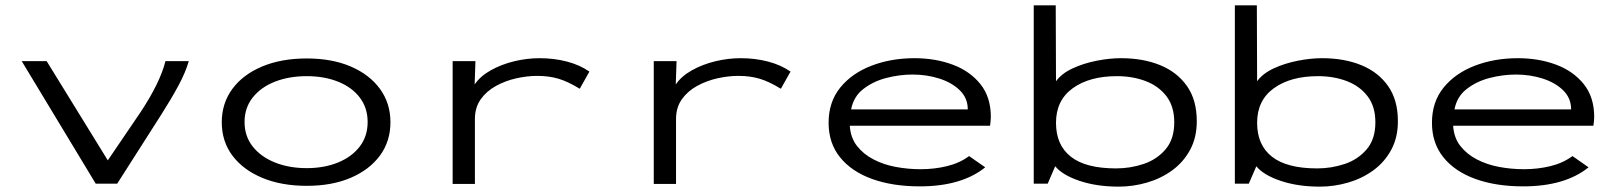

<svg xmlns="http://www.w3.org/2000/svg" viewBox="-20 -685 6040 716"><path d="M337 0 61 -457H154L382 -87L505 -268Q577 -377 597 -457H684Q672 -415 645 -365Q618 -315 581 -257L417 0Z M1124 8Q1029 8 957.5 -22Q886 -52 846.5 -105Q807 -158 807 -229Q807 -300 846.5 -353.5Q886 -407 957.5 -437Q1029 -467 1124 -467Q1218 -467 1288 -437Q1358 -407 1397 -353.5Q1436 -300 1436 -229Q1436 -158 1397 -105Q1358 -52 1288 -22Q1218 8 1124 8ZM1124 -58Q1189 -58 1240.5 -79Q1292 -100 1321.5 -138.5Q1351 -177 1351 -230Q1351 -283 1321.5 -321.5Q1292 -360 1240.5 -380.5Q1189 -401 1124 -401Q1058 -401 1005.5 -380.5Q953 -360 922.5 -321.5Q892 -283 892 -230Q892 -177 922.5 -138.5Q953 -100 1005.5 -79Q1058 -58 1124 -58Z M1668 1V-457H1753L1750 -370Q1771 -401 1810.5 -423Q1850 -445 1897.5 -456.5Q1945 -468 1992 -468Q2046 -468 2094 -455.5Q2142 -443 2178 -418L2142 -354Q2098 -381 2062.5 -391.5Q2027 -402 1984 -402Q1946 -402 1905.5 -393Q1865 -384 1829.5 -364.5Q1794 -345 1772.5 -314.5Q1751 -284 1751 -241V1Z M2418 1V-457H2503L2500 -370Q2521 -401 2560.5 -423Q2600 -445 2647.5 -456.5Q2695 -468 2742 -468Q2796 -468 2844 -455.5Q2892 -443 2928 -418L2892 -354Q2848 -381 2812.5 -391.5Q2777 -402 2734 -402Q2696 -402 2655.5 -393Q2615 -384 2579.5 -364.5Q2544 -345 2522.5 -314.5Q2501 -284 2501 -241V1Z M3410 10Q3309 10 3232.5 -17.5Q3156 -45 3113 -98Q3070 -151 3070 -227Q3070 -305 3113.5 -358.5Q3157 -412 3230 -440Q3303 -468 3390 -468Q3468 -468 3532.5 -444Q3597 -420 3636 -371.5Q3675 -323 3675 -249Q3675 -240 3674 -232Q3673 -224 3672 -216H3149Q3152 -171 3176 -140.5Q3200 -110 3237.5 -90.5Q3275 -71 3320.5 -62.5Q3366 -54 3413 -54Q3465 -54 3512 -65.5Q3559 -77 3594 -103L3654 -61Q3566 10 3410 10ZM3154 -277H3589Q3589 -319 3559.5 -348Q3530 -377 3483 -392Q3436 -407 3383 -407Q3335 -407 3286 -394.5Q3237 -382 3200 -353.5Q3163 -325 3154 -277Z M4152 11Q4070 11 4006 -10.5Q3942 -32 3915 -65L3887 0H3835V-665H3917L3918 -382Q3939 -411 3980 -430Q4021 -449 4069.5 -458.5Q4118 -468 4160 -468Q4243 -468 4306.5 -442Q4370 -416 4406.5 -364Q4443 -312 4443 -233Q4443 -172 4418 -126Q4393 -80 4351 -49.5Q4309 -19 4257 -4Q4205 11 4152 11ZM4142 -57Q4195 -57 4244.5 -73.5Q4294 -90 4326.5 -128Q4359 -166 4359 -229Q4359 -288 4330 -326Q4301 -364 4252.5 -382.5Q4204 -401 4145 -401Q4043 -401 3980.5 -356Q3918 -311 3918 -227Q3918 -144 3973.5 -100.5Q4029 -57 4142 -57Z M4902 11Q4820 11 4756 -10.5Q4692 -32 4665 -65L4637 0H4585V-665H4667L4668 -382Q4689 -411 4730 -430Q4771 -449 4819.5 -458.5Q4868 -468 4910 -468Q4993 -468 5056.5 -442Q5120 -416 5156.5 -364Q5193 -312 5193 -233Q5193 -172 5168 -126Q5143 -80 5101 -49.5Q5059 -19 5007 -4Q4955 11 4902 11ZM4892 -57Q4945 -57 4994.5 -73.5Q5044 -90 5076.5 -128Q5109 -166 5109 -229Q5109 -288 5080 -326Q5051 -364 5002.5 -382.5Q4954 -401 4895 -401Q4793 -401 4730.5 -356Q4668 -311 4668 -227Q4668 -144 4723.5 -100.5Q4779 -57 4892 -57Z M5660 10Q5559 10 5482.5 -17.5Q5406 -45 5363 -98Q5320 -151 5320 -227Q5320 -305 5363.5 -358.5Q5407 -412 5480 -440Q5553 -468 5640 -468Q5718 -468 5782.5 -444Q5847 -420 5886 -371.5Q5925 -323 5925 -249Q5925 -240 5924 -232Q5923 -224 5922 -216H5399Q5402 -171 5426 -140.5Q5450 -110 5487.5 -90.5Q5525 -71 5570.5 -62.5Q5616 -54 5663 -54Q5715 -54 5762 -65.5Q5809 -77 5844 -103L5904 -61Q5816 10 5660 10ZM5404 -277H5839Q5839 -319 5809.5 -348Q5780 -377 5733 -392Q5686 -407 5633 -407Q5585 -407 5536 -394.5Q5487 -382 5450 -353.5Q5413 -325 5404 -277Z"/></svg>

Font: Inconsolata ExtraExpanded Thin
Style: Regular
Weight: 100
Width: 8
Monospace: yes
Designer: Raph Levien, Cyreal, Brenton Simpson
Foundry: Raph Levien, Cyreal, Google
Version: Version 3.100; ttfautohint (v1.8.4.7-5d5b)